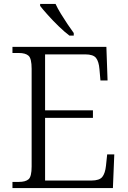

<svg xmlns="http://www.w3.org/2000/svg" viewBox="-20 -951 646 971"><path d="M43 0V-31H75Q109 -31 124.5 -44.5Q140 -58 140 -109V-603Q140 -655 124.5 -669Q109 -683 75 -683H43V-714H518L524 -544H488L483 -601Q480 -639 466 -657.5Q452 -676 411 -676H208V-393H450V-355H208V-38H442Q483 -38 497.5 -56.5Q512 -75 516 -113L522 -170H558L551 0ZM331 -771Q307 -789 277.5 -817.5Q248 -846 222 -875Q196 -904 183 -921V-931H261Q271 -909 287.5 -882Q304 -855 321.5 -829Q339 -803 353 -784V-771Z"/></svg>

Font: Noto Serif Hentaigana Light
Style: Regular
Weight: 300
Designer: Kazuhiro Yamada
Foundry: nipponia
Version: Version 1.000; ttfautohint (v1.8.4.7-5d5b)